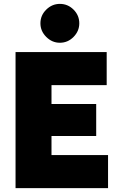

<svg xmlns="http://www.w3.org/2000/svg" viewBox="-20 -968 626 988"><path d="M60 0V-700H529V-530H245V-433H475V-268H245V-170H536V0ZM288 -748Q248 -748 218 -778Q188 -808 188 -848Q188 -889 218 -918.5Q248 -948 288 -948Q329 -948 358.5 -918.5Q388 -889 388 -848Q388 -808 358.5 -778Q329 -748 288 -748Z"/></svg>

Font: Figtree Black
Style: Regular
Weight: 900
Designer: Erik Kennedy
Foundry: Erik Kennedy
Version: Version 2.001;gftools[0.9.30]